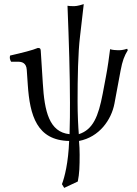

<svg xmlns="http://www.w3.org/2000/svg" viewBox="-20 -675 668 933"><path d="M495 -304 479 -219C458 -109 432 -45 363 -23C360 -59 357 -119 357 -181C357 -296 359 -418 369 -499L387 -655C381 -653 356 -645 340 -645C324 -645 314 -646 308 -647C315 -471 320 -312 320 -176C320 -139 320 -74 318 -23C219 -33 196 -134 188 -271L178 -429C177 -439 175 -442 164 -442C138 -431 90 -419 29 -405C26 -395 28 -385 34 -375H69C85 -375 108 -370 110 -336L115 -263C125 -114 159 7 316 10C312 116 294 186 281 220L292 238L358 207C366 167 367 135 367 76C367 61 366 27 364 10C463 -9 521 -93 536 -171L566 -332C575 -380 584 -403 601 -431L598 -438C575 -431 567 -431 553 -431C545 -431 526 -432 515 -436C512 -409 502 -339 495 -304Z"/></svg>

Font: Libertinus Serif
Style: Regular
Weight: 400
Designer: Philipp H. Poll, Khaled Hosny
Foundry: Caleb Maclennan
Version: Version 7.050;RELEASE